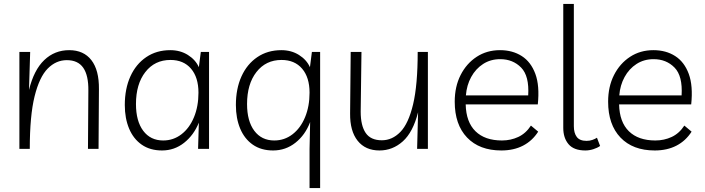

<svg xmlns="http://www.w3.org/2000/svg" viewBox="-20 -760 3599 980"><path d="M79 0V-495H134L128 -301Q153 -403 206 -453.5Q259 -504 333 -504Q407 -504 446.5 -453Q486 -402 485 -305L483 0H429L431 -297Q432 -375 405 -414Q378 -453 321 -453Q266 -453 223.5 -410Q181 -367 156.5 -268Q132 -169 132 0Z M1047 -495V0H991L995 -134Q969 -70 919.5 -31Q870 8 807 8Q746 8 703.5 -21.5Q661 -51 639 -103.5Q617 -156 617 -224Q617 -307 645.5 -370Q674 -433 726.5 -468.5Q779 -504 849 -504Q900 -504 939 -479.5Q978 -455 995 -417L1005 -495ZM850 -454Q770 -454 722 -392.5Q674 -331 674 -229Q674 -142 711 -92.5Q748 -43 813 -43Q865 -43 906 -74.5Q947 -106 970 -161.5Q993 -217 993 -287Q993 -365 955 -409.5Q917 -454 850 -454Z M1614 -495V200H1560V0L1563 -137Q1538 -71 1488 -31.5Q1438 8 1374 8Q1313 8 1270.5 -21.5Q1228 -51 1206 -103.5Q1184 -156 1184 -224Q1184 -307 1212.5 -370Q1241 -433 1293.5 -468.5Q1346 -504 1416 -504Q1467 -504 1506 -479.5Q1545 -455 1562 -417L1572 -495ZM1417 -454Q1337 -454 1289 -392.5Q1241 -331 1241 -229Q1241 -142 1278 -92.5Q1315 -43 1380 -43Q1432 -43 1473 -74.5Q1514 -106 1537 -161.5Q1560 -217 1560 -287Q1560 -365 1522 -409.5Q1484 -454 1417 -454Z M1917 8Q1845 8 1805.5 -41.5Q1766 -91 1767 -181L1770 -495H1825L1821 -190Q1821 -119 1846.5 -81.5Q1872 -44 1929 -44Q1982 -44 2023.5 -86.5Q2065 -129 2088.5 -227.5Q2112 -326 2112 -495H2164V0H2109L2114 -187Q2088 -85 2036 -38.5Q1984 8 1917 8Z M2539 8Q2427 8 2364 -58Q2301 -124 2301 -241Q2301 -318 2331 -377Q2361 -436 2413 -470Q2465 -504 2532 -504Q2596 -504 2643 -474Q2690 -444 2712.5 -383Q2735 -322 2725 -227H2357Q2359 -137 2407 -90Q2455 -43 2542 -43Q2587 -43 2625.5 -61Q2664 -79 2690 -119L2727 -88Q2697 -41 2649.5 -16.5Q2602 8 2539 8ZM2533 -458Q2484 -458 2446 -433.5Q2408 -409 2385 -367Q2362 -325 2358 -273H2676Q2682 -372 2640 -415Q2598 -458 2533 -458Z M2968 8Q2909 8 2882 -24Q2855 -56 2855 -107V-740H2909V-116Q2909 -81 2924 -61Q2939 -41 2974 -41Q2990 -41 3004 -46Q3018 -51 3027 -57L3043 -15Q3029 -5 3008.5 1.5Q2988 8 2968 8Z M3322 8Q3210 8 3147 -58Q3084 -124 3084 -241Q3084 -318 3114 -377Q3144 -436 3196 -470Q3248 -504 3315 -504Q3379 -504 3426 -474Q3473 -444 3495.5 -383Q3518 -322 3508 -227H3140Q3142 -137 3190 -90Q3238 -43 3325 -43Q3370 -43 3408.5 -61Q3447 -79 3473 -119L3510 -88Q3480 -41 3432.5 -16.5Q3385 8 3322 8ZM3316 -458Q3267 -458 3229 -433.5Q3191 -409 3168 -367Q3145 -325 3141 -273H3459Q3465 -372 3423 -415Q3381 -458 3316 -458Z"/></svg>

Font: Livvic Light
Style: Regular
Weight: 300
Designer: Jacques Le Bailly, Baron von Fonthausen
Version: Version 1.001; ttfautohint (v1.8.2)